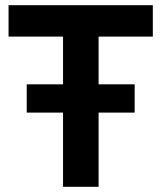

<svg xmlns="http://www.w3.org/2000/svg" viewBox="-20 -720 623 740"><path d="M83 -286V-395H223V-579H13V-700H569V-579H360V-395H499V-286H360V0H223V-286Z"/></svg>

Font: Georama ExtraCondensed Thin SemiBold
Style: Regular
Weight: 600
Version: Version 1.001